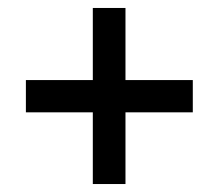

<svg xmlns="http://www.w3.org/2000/svg" viewBox="-20 -564 549 482"><path d="M213 -282V-102H295V-282H464V-363H295V-544H213V-363H45V-282Z"/></svg>

Font: Noto Sans Devanagari UI SemiCondensed Medium
Style: Regular
Weight: 500
Width: 4
Designer: Jelle Bosma - Monotype Design Team
Foundry: Monotype Imaging Inc.
Version: Version 2.004